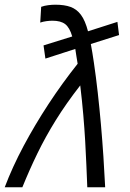

<svg xmlns="http://www.w3.org/2000/svg" viewBox="-36 -796 554 816"><path d="M-16 0Q17 -87 64.5 -176Q112 -265 170 -353.5Q228 -442 294 -525Q291 -542 288.5 -558.5Q286 -575 284 -588L157 -547L149 -603L271 -641Q260 -679 241 -693.5Q222 -708 187 -708Q175 -708 160.5 -706Q146 -704 135 -700L139 -767Q153 -772 169 -774Q185 -776 199 -776Q238 -776 264 -766.5Q290 -757 308 -733Q326 -709 338 -663L463 -703L470 -647L350 -609Q353 -592 356.5 -572Q360 -552 363 -530Q372 -469 379.5 -402Q387 -335 393 -266.5Q399 -198 403.5 -130.5Q408 -63 411 0H335Q333 -48 331 -96.5Q329 -145 326 -197Q323 -249 318 -307.5Q313 -366 305 -433Q245 -356 201 -285Q157 -214 123 -144Q89 -74 59 0Z"/></svg>

Font: Ubuntu Sans
Style: Italic
Weight: 400
Italic angle: -13.5°
Designer: Dalton Maag Ltd
Foundry: Dalton Maag Ltd
Version: Version 1.006